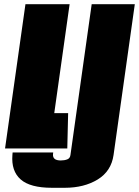

<svg xmlns="http://www.w3.org/2000/svg" viewBox="-20 -706 661 913"><path d="M227 187Q123 187 78 147Q33 107 39 31L40 19H233L232 28Q231 42 240 49.5Q249 57 269 57Q286 57 299.5 52Q313 47 315 31L416 -686H621L520 31Q509 108 444.5 147.5Q380 187 288 187ZM4 0 101 -686H311L238 -168H304L300 0Z"/></svg>

Font: Chivo Mono Medium Black
Style: Italic
Weight: 900
Italic angle: -8.05°
Monospace: yes
Version: Version 1.008